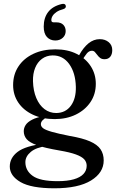

<svg xmlns="http://www.w3.org/2000/svg" viewBox="-20 -738 610 1010"><path d="M348.5 -22.5Q285.5 -35 252.5 -44.5Q219.5 -54 207.2 -63.2Q195 -72.5 195 -85Q195 -95.5 203.8 -105Q212.5 -114.5 229 -122.5L215.5 -128.5Q173.5 -121 149.2 -108.5Q125 -96 115 -80.5Q105 -65 105 -48Q105 -24 120.2 -6Q135.5 12 175.8 26.2Q216 40.5 292 53.5Q348 63 379.2 74.5Q410.5 86 423.2 100.2Q436 114.5 436 134Q436 159 419 177.2Q402 195.5 368.2 205.2Q334.5 215 283 215Q190.5 215 152 187.2Q113.5 159.5 113.5 115Q113.5 85 141.8 61.2Q170 37.5 225 30.5L213 17.5Q113.5 29.5 72.5 61Q31.5 92.5 31.5 138Q31.5 187 88 219.8Q144.5 252.5 266.5 252.5Q392 252.5 458.8 211.5Q525.5 170.5 525.5 106Q525.5 71.5 508.8 47Q492 22.5 453 5.5Q414 -11.5 348.5 -22.5ZM380 -422 408.5 -415.5Q424.5 -441.5 436.2 -456.2Q448 -471 463.5 -471Q473 -471 479.2 -464.2Q485.5 -457.5 491.8 -448.8Q498 -440 506.8 -433.2Q515.5 -426.5 530 -426.5Q549.5 -426.5 560 -439.5Q570.5 -452.5 570.5 -474.5Q570.5 -500.5 551.8 -516.2Q533 -532 505 -532Q472.5 -532 445.5 -510Q418.5 -488 396.5 -448ZM484 -297Q484 -348 457.8 -389Q431.5 -430 384 -454.2Q336.5 -478.5 271.5 -478.5Q205 -478.5 154.8 -454.5Q104.5 -430.5 76.8 -388.2Q49 -346 49 -290.5Q49 -239 76.2 -198.5Q103.5 -158 152.8 -134.8Q202 -111.5 268 -111.5Q330 -111.5 378.8 -135.2Q427.5 -159 455.8 -200.8Q484 -242.5 484 -297ZM256.5 -446.5Q311 -447 344 -401.2Q377 -355.5 379 -281.5Q380.5 -219.5 352.8 -181.8Q325 -144 276 -143.5Q241 -143.5 214 -164Q187 -184.5 171 -222.2Q155 -260 153.5 -310.5Q152.5 -350 164.8 -380.5Q177 -411 200.8 -428.5Q224.5 -446 256.5 -446.5ZM276 -620.5Q300.5 -620.5 313 -607.5Q325.5 -594.5 325.5 -574.5Q325.5 -553 310 -539Q294.5 -525 271 -525Q244 -525 227 -543.2Q210 -561.5 210 -598Q210 -644 233.2 -674.5Q256.5 -705 303.5 -716.5Q313 -719 318.8 -716.8Q324.5 -714.5 326 -708Q327.5 -702.5 324.5 -697.5Q321.5 -692.5 313 -690Q291.5 -684.5 277.5 -675Q263.5 -665.5 256.8 -654.5Q250 -643.5 250 -632Q250 -620.5 262.5 -620.5Z"/></svg>

Font: Fraunces
Style: Regular
Weight: 400
Version: Version 1.000;[b76b70a41]